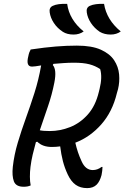

<svg xmlns="http://www.w3.org/2000/svg" viewBox="-20 -955 642 989"><path d="M326 -935Q337 -853 411 -793Q389 -777 359 -777Q326 -777 304 -791Q275 -810 257.5 -836.5Q240 -863 236 -891Q232 -916 252 -925Q277 -937 326 -935ZM516 -935Q529 -853 602 -793Q580 -777 550 -777Q518 -777 494 -791Q466 -810 448.5 -836.5Q431 -863 427 -891Q423 -916 443 -925Q456 -931 475 -933.5Q494 -936 516 -935ZM138 0Q124 7 102 7Q62 7 51.5 -21Q41 -49 46 -96Q53 -158 71.5 -220Q90 -282 113 -345.5Q136 -409 157.5 -476.5Q179 -544 192 -618Q175 -615 163 -613.5Q151 -612 145 -612Q112 -612 126 -666Q128 -677 131 -685Q134 -693 138 -700Q212 -711 268 -715.5Q324 -720 376 -720Q453 -720 499.5 -699Q546 -678 568 -644.5Q590 -611 593.5 -572Q597 -533 588 -496L582 -475Q559 -379 501.5 -314Q444 -249 368 -220Q379 -170 400 -125Q420 -79 458 -79Q482 -79 503 -95H508Q508 -85 506.5 -74.5Q505 -64 503 -53Q494 -20 478 -4Q460 14 429 14Q394 14 370 -3Q346 -20 329 -56Q313 -90 304 -125Q295 -160 290 -201Q269 -198 247 -198Q199 -198 172 -225L165 -223Q156 -191 148.5 -159Q141 -127 137 -95Q134 -70 134 -45Q134 -20 138 0ZM260 -530Q248 -468 227 -407Q206 -346 185 -284Q202 -280 237 -280Q290 -280 341.5 -300.5Q393 -321 432.5 -365.5Q472 -410 489 -481L493 -497Q508 -558 496 -599Q471 -616 440 -624Q409 -632 361 -632Q333 -632 306 -630Q279 -628 255 -626L252 -620Q273 -596 260 -530Z"/></svg>

Font: Recursive Sn Csl St
Style: Italic
Weight: 400
Italic angle: -15°
Version: Version 1.079;hotconv 1.0.112;makeotfexe 2.5.65598; ttfautoh